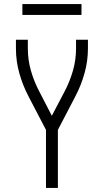

<svg xmlns="http://www.w3.org/2000/svg" viewBox="-20 -932 515 952"><path d="M208 0V-288L122 -453Q93 -508 76 -568.5Q59 -629 59 -691V-735H118V-691Q118 -635 133.5 -581Q149 -527 175 -478L237 -358L300 -478Q326 -527 341.5 -581Q357 -635 357 -691V-735H416V-691Q416 -629 399 -568.5Q382 -508 353 -453L267 -288V0ZM91 -858V-912H384V-858Z"/></svg>

Font: Iosevka QP Light
Style: Regular
Weight: 300
Designer: Belleve Invis
Foundry: Belleve Invis
Version: Version 20.0.0; ttfautohint (v1.8.4)